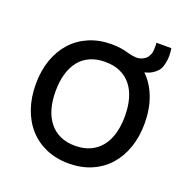

<svg xmlns="http://www.w3.org/2000/svg" viewBox="-118 -739 836 863"><g transform="rotate(20 300.0 -307.5)"><path d="M557.5 -630Q560.5 -610.5 560.5 -593.5Q560.5 -569 552.5 -543Q544.5 -517 515 -499.5Q499.5 -490.5 480.5 -486.5Q519.5 -448.5 540 -393.5Q560.5 -338.5 560.5 -270.5Q560.5 -207 542.2 -154.5Q524 -102 490.2 -64.2Q456.5 -26.5 408.2 -5.8Q360 15 300 15Q240 15 191.8 -6Q143.5 -27 109.8 -64.8Q76 -102.5 58 -155Q40 -207.5 40 -270.5Q40 -334 58.2 -386.2Q76.5 -438.5 110.2 -476Q144 -513.5 192.2 -534.2Q240.5 -555 300 -555Q323.5 -555 344.8 -551.8Q366 -548.5 385.5 -542.5Q408 -537 422.5 -536.5Q423.5 -536.5 424.5 -536.5Q439.5 -536.5 452.5 -543Q468.5 -550.5 476.2 -563Q484 -575.5 485.5 -587.2Q487 -599 487 -611Q487 -618 486.5 -625.5L486 -630ZM300 -69.5Q341 -69.5 372 -83.8Q403 -98 424 -124.2Q445 -150.5 455.5 -187.8Q466 -225 466 -270.5Q466 -317 455.5 -354Q445 -391 424 -417Q403 -443 372 -456.8Q341 -470.5 300 -470.5Q259 -470.5 227.8 -456.5Q196.5 -442.5 176 -416.2Q155.5 -390 145 -353.2Q134.5 -316.5 134.5 -270.5Q134.5 -224 145.2 -187Q156 -150 177 -123.8Q198 -97.5 228.8 -83.5Q259.5 -69.5 300 -69.5Z"/></g></svg>

Font: Vela Sans Med
Style: Regular
Weight: 500
Designer: Principal design: Mikhail Sharanda - project Manrope.
Design modification: Ravid Balaliev
Foundry: Mikhail Sharanda
Version: Version 1.001